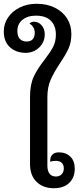

<svg xmlns="http://www.w3.org/2000/svg" viewBox="-52 -991 433 1017"><path d="M107 -122V-479Q107 -543 127 -585.5Q147 -628 185 -676Q215 -715 229.5 -743Q244 -771 244 -808Q244 -854 217.5 -881Q191 -908 138 -908Q94 -908 67 -886Q40 -864 40 -827Q40 -799 53 -785Q66 -771 89 -771Q111 -771 121.5 -783.5Q132 -796 132 -817Q132 -850 104 -866Q114 -876 128 -876Q152 -876 168.5 -857Q185 -838 185 -809Q185 -768 155.5 -739.5Q126 -711 82 -711Q32 -712 0 -741.5Q-32 -771 -32 -825Q-32 -864 -10 -897.5Q12 -931 52 -951Q92 -971 142 -971Q197 -971 239 -950Q281 -929 303.5 -893Q326 -857 326 -811Q326 -767 311 -734Q296 -701 265 -655Q232 -605 215.5 -566.5Q199 -528 199 -476V-113Q199 -86 210.5 -71Q222 -56 244 -56Q263 -56 274.5 -68Q286 -80 286 -99Q286 -118 275 -128.5Q264 -139 245 -139Q226 -139 214 -134V-141Q214 -160 225.5 -172Q237 -184 260 -184Q297 -184 320.5 -161.5Q344 -139 344 -97Q344 -51 315 -22.5Q286 6 233 6Q176 6 141.5 -28Q107 -62 107 -122Z"/></svg>

Font: Krub Medium
Style: Regular
Weight: 500
Designer: Ekaluck Peanpanawate
Foundry: Cadson Demak Co.,Ltd.
Version: Version 1.000; ttfautohint (v1.6)